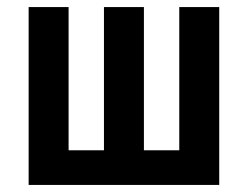

<svg xmlns="http://www.w3.org/2000/svg" viewBox="-20 -523 702 543"><path d="M61 0V-503H174V-98H274V-503H387V-98H487V-503H600V0Z"/></svg>

Font: Zen Kaku Gothic Antique
Style: Bold
Weight: 700
Designer: Yoshimichi Ohira
Foundry: Positype
Version: Version 1.001